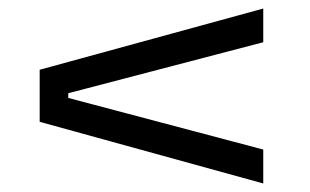

<svg xmlns="http://www.w3.org/2000/svg" viewBox="-20 -527 726 450"><path d="M140 -308.5V-297.5L597 -176.5V-97L73 -241.5V-363.5L597 -507V-428Z"/></svg>

Font: Anek Latin Expanded
Style: Regular
Weight: 400
Width: 7
Designer: Yesha Goshar
Foundry: Ek Type
Version: Version 1.003